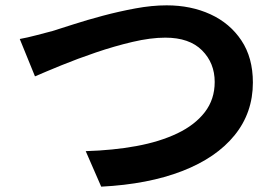

<svg xmlns="http://www.w3.org/2000/svg" viewBox="-20 -694 1040 719"><path d="M54 -548Q82 -553 116 -562Q150 -571 177 -578Q206 -587 255.5 -603Q305 -619 365 -635Q425 -651 487 -662.5Q549 -674 604 -674Q695 -674 768 -640.5Q841 -607 884 -542.5Q927 -478 927 -385Q927 -272 858.5 -187.5Q790 -103 662.5 -53.5Q535 -4 359 5L301 -128Q403 -131 490.5 -147Q578 -163 644 -194.5Q710 -226 747 -274Q784 -322 784 -387Q784 -458 736.5 -505.5Q689 -553 599 -553Q544 -553 476 -537Q408 -521 339 -497.5Q270 -474 210 -449.5Q150 -425 111 -408Z"/></svg>

Font: Chiron Sans HK TT
Style: Bold
Weight: 700
Designer: Ryoko NISHIZUKA 西塚涼子 (kana, bopomofo & ideographs); Paul D. Hunt (Latin, Greek & Cyrillic); Sandoll Communications 산돌커뮤니
Foundry: Adobe
Version: Version 2.022;hotconv 1.0.109;makeotfexe 2.5.65596